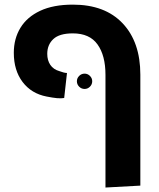

<svg xmlns="http://www.w3.org/2000/svg" viewBox="-20 -633 694 837"><path d="M439.8 184.5V-306.8Q439.8 -391 405.2 -439.2Q370.8 -487.5 297.5 -487.5Q238.8 -487.5 212.4 -462.6Q186 -437.8 186 -398.2Q186 -370 199.4 -350.1Q212.8 -330.2 239.2 -322.8Q248 -319.5 256.9 -317.1Q265.8 -314.8 272 -314.8L259.8 -205.8Q246.5 -203.5 228.2 -205.1Q210 -206.8 183 -212.2Q116.8 -225 78.5 -275.6Q40.2 -326.2 40.2 -402.8Q40.2 -464.2 69 -511.6Q97.8 -559 155.1 -585.9Q212.5 -612.8 297.5 -612.8Q437.8 -612.8 514.8 -531.1Q591.8 -449.5 591.8 -307.5V176.2ZM348.8 -245.2Q335 -245.2 325.1 -255.1Q315.2 -265 315.2 -278.8Q315.2 -292.2 325.1 -302.1Q335 -312 348.8 -312Q362.2 -312 372.1 -302.1Q382 -292.2 382 -278.8Q382 -265 372.1 -255.1Q362.2 -245.2 348.8 -245.2Z"/></svg>

Font: Noto Sans Hebrew Light
Style: Regular
Weight: 100
Version: Version 3.000